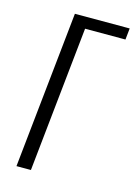

<svg xmlns="http://www.w3.org/2000/svg" viewBox="-94 -631 486 684"><g transform="rotate(15 149.0 -289.0)"><path d="M35.6 0 96.2 -578.1H298.3L293.9 -536.1H145L88.9 0Z"/></g></svg>

Font: Oswald
Style: Extra-Light
Weight: 200
Designer: Vernon Adams
Foundry: Vernon Adams
Version: 3.0; ttfautohint (v0.94.23-7a4d-dirty) -l 8 -r 50 -G 200 -x 